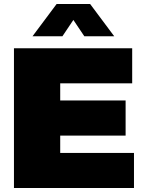

<svg xmlns="http://www.w3.org/2000/svg" viewBox="-20 -943 730 963"><path d="M264 -923H432L553 -761H403L348 -843L293 -761H143ZM50 -701H643V-525H282V-439H610V-263H282V-176H652V0H50Z"/></svg>

Font: MontserratBlack
Style: Regular
Weight: 900
Designer: Julieta Ulanovsky
Foundry: Julieta Ulanovsky
Version: Version 4.000